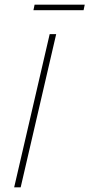

<svg xmlns="http://www.w3.org/2000/svg" viewBox="-20 -807 385 827"><path d="M345 -787 340 -763H124L129 -787ZM222 -660 69 0H41L194 -660Z"/></svg>

Font: Elaine Sans ExtraLight
Style: Italic
Weight: 275
Italic angle: -13°
Designer: Wei Huang
Foundry: Wei Huang
Version: Version 2.001;December 24, 2019;FontCreator 12.0.0.2547 64-b